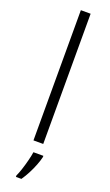

<svg xmlns="http://www.w3.org/2000/svg" viewBox="-186 -796 606 1053"><g transform="rotate(20 116.5 -269.5)"><path d="M145 0H88V-760H145ZM168 68Q163 90 152.5 117Q142 144 128 171Q114 198 98 221H66V212Q74 196 83 168.5Q92 141 99.5 111.5Q107 82 110 61H168Z"/></g></svg>

Font: Noto Sans Hebrew Light
Style: Regular
Weight: 300
Designer: Monotype Design Team
Foundry: Monotype Imaging Inc.
Version: Version 2.003